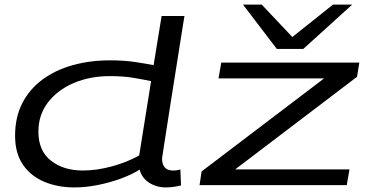

<svg xmlns="http://www.w3.org/2000/svg" viewBox="-20 -810 1618 840"><path d="M706 10Q664 10 632 -11Q600 -32 591 -68Q556 -46 508 -28.5Q460 -11 407.5 -0.5Q355 10 306 10Q232 10 173 -15Q114 -40 80 -90Q46 -140 46 -216Q46 -298 78 -359.5Q110 -421 166.5 -462.5Q223 -504 298.5 -525Q374 -546 461 -546Q522 -546 569 -539Q616 -532 652 -525L687 -740H787Q787 -740 781.5 -706.5Q776 -673 767.5 -618.5Q759 -564 748.5 -498Q738 -432 727.5 -366Q717 -300 708.5 -244Q700 -188 694.5 -153.5Q689 -119 689 -117Q689 -64 737 -64Q757 -64 769 -69L772 1Q758 5 740 7.5Q722 10 706 10ZM342 -64Q404 -64 471 -82.5Q538 -101 589 -130L641 -455Q608 -462 564 -469.5Q520 -477 461 -477Q373 -477 302 -446.5Q231 -416 189.5 -361.5Q148 -307 148 -234Q148 -150 203 -107Q258 -64 342 -64ZM853 0 862 -60 1398 -467H936L948 -536H1552L1542 -474L1009 -69H1509L1497 0ZM1521 -790 1307 -596H1191L1043 -790H1125L1259 -648L1437 -790Z"/></svg>

Font: Georama ExtraExtended
Style: Italic
Weight: 400
Width: 8
Italic angle: -9°
Designer: Jean-Baptiste Levee
Foundry: Production Type
Version: Version 1.000